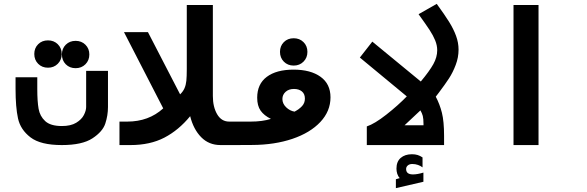

<svg xmlns="http://www.w3.org/2000/svg" viewBox="-20 -751 3040 994"><path d="M60.5 -291V-351H173V-289.5Q173 -226 179.8 -187.8Q186.5 -149.5 214 -124Q241.5 -98.5 300.5 -98.5Q346.5 -98.5 374.5 -115.5Q402.5 -132.5 414.2 -155.5Q426 -178.5 426 -197V-384H539V-197Q539 -153.5 525.2 -111.5Q511.5 -69.5 458.5 -34.8Q405.5 0 300 0Q190 0 138 -39.8Q86 -79.5 73.2 -138Q60.5 -196.5 60.5 -291ZM157.5 -471.5Q157.5 -502 177.5 -522Q197.5 -542 228.5 -542Q259 -542 279.2 -522Q299.5 -502 299.5 -471.5Q299.5 -441 279.2 -420.8Q259 -400.5 228.5 -400.5Q197.5 -400.5 177.5 -420.8Q157.5 -441 157.5 -471.5ZM300.5 -469Q300.5 -499.5 320.5 -519.5Q340.5 -539.5 371.5 -539.5Q402 -539.5 422.2 -519.5Q442.5 -499.5 442.5 -469Q442.5 -438.5 422.2 -418.2Q402 -398 371.5 -398Q340.5 -398 320.5 -418.2Q300.5 -438.5 300.5 -469Z M598.5 -121.5H639Q750 -121.5 825 -190L622 -584.5H746L912.5 -262.5Q928 -277.5 935.2 -294.2Q942.5 -311 944.8 -333Q947 -355 947 -394V-725H1082V-254Q1082 -197.5 1104.2 -159.5Q1126.5 -121.5 1166.5 -121.5H1201.5V0H1121.5Q1061.5 0 1021.5 -40.8Q981.5 -81.5 964.5 -149.5Q905 -77 831 -38.5Q757 0 655.5 0H598.5Z M1198.5 -121.5H1278Q1338.5 -121.5 1382.5 -135.5Q1347 -153 1329.2 -178.2Q1311.5 -203.5 1311.5 -245Q1311.5 -316 1361.2 -353.2Q1411 -390.5 1500 -390.5Q1588 -390.5 1639.5 -353.5Q1691 -316.5 1691 -247Q1691 -175.5 1638.5 -119.5Q1586 -63.5 1493.8 -32.2Q1401.5 -1 1286.5 -0.5L1198.5 0ZM1505 -173Q1529.5 -186 1544 -202Q1558.5 -218 1558.5 -240.5Q1558.5 -265 1542.8 -277.8Q1527 -290.5 1502 -290.5Q1475 -290.5 1458.5 -275.5Q1442 -260.5 1442 -238.5Q1442 -214.5 1461.2 -195.8Q1480.5 -177 1505 -173ZM1429.5 -482.5Q1429.5 -513 1449.5 -533Q1469.5 -553 1500.5 -553Q1531 -553 1551.2 -533Q1571.5 -513 1571.5 -482.5Q1571.5 -452 1551.2 -431.8Q1531 -411.5 1500.5 -411.5Q1469.5 -411.5 1449.5 -431.8Q1429.5 -452 1429.5 -482.5Z M2086 -252 1843 -453 1907.5 -535.5 2158.5 -329Q2203.5 -383 2223.5 -419Q2243.5 -455 2243.5 -491Q2243.5 -516 2233 -541.8Q2222.5 -567.5 2204 -595.8Q2185.5 -624 2147 -677.5L2241 -731Q2281.5 -675.5 2304.8 -638.2Q2328 -601 2341 -565.5Q2354 -530 2354 -494Q2354 -453.5 2339.2 -414.8Q2324.5 -376 2304.5 -345.2Q2284.5 -314.5 2252.5 -272Q2245.5 -264 2236 -250.5Q2256.5 -212 2267.8 -167.2Q2279 -122.5 2279 -47.5V0H1879V-96.5Q1919.5 -110 1980 -157.5Q2040.5 -205 2086 -252ZM2172.5 -102.5V-109Q2172.5 -136.5 2168.8 -150.8Q2165 -165 2156.5 -179.5L2074.5 -102.5ZM2029.5 177 2049.5 171Q2040.5 161.5 2036.5 148.5Q2032.5 135.5 2032.5 122Q2032.5 85.5 2054.5 66.5Q2076.5 47.5 2112.5 47.5Q2129.5 47.5 2142.2 51.5Q2155 55.5 2167.5 64V115.5Q2157.5 107.5 2143.8 102.8Q2130 98 2114.5 98Q2100 98 2091.2 105.5Q2082.5 113 2082.5 124Q2082.5 152 2118 152Q2140.5 152 2172 142.5V190L2029.5 223Z M2768 -725V0H2638.5V-725Z"/></svg>

Font: JuliaMono ExtraBold
Style: Regular
Weight: 800
Monospace: yes
Designer: cormullion
Foundry: corm
Version: Version 0.055; ttfautohint (v1.8.4)